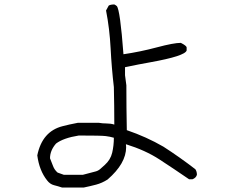

<svg xmlns="http://www.w3.org/2000/svg" viewBox="-20 -807 1040 860"><path d="M351 -24 408 -39Q420 -42 429.5 -50.5Q439 -59 449 -68Q475 -91 482.5 -123Q490 -155 490 -190Q473 -195 453.5 -197.5Q434 -200 333 -200Q264 -189 231 -164Q204 -133 204 -98Q211 -81 217.5 -63.5Q224 -46 238 -34L266 -24ZM355 33H258Q240 27 222 22.5Q204 18 191 1Q156 -43 147 -111Q169 -219 261 -242Q287 -249 329 -257H422Q439 -254 457.5 -254Q476 -254 492 -249Q492 -333 490 -417Q480 -502 475.5 -590Q471 -678 455 -760L467 -782Q475 -787 492 -787Q497 -785 503 -780Q518 -764 533 -564Q608 -575 683 -595Q758 -615 790 -615Q816 -602 816 -594V-581Q809 -556 653 -528Q602 -519 540 -506V-470L546 -425Q546 -325 548 -224Q636 -194 712 -150Q785 -103 855 -49Q862 -39 862 -24Q858 -10 842 -4H827Q757 -52 694 -93Q631 -134 544 -161L545 -148Q545 -75 462 -3Q437 13 410.5 20Q384 27 355 33Z"/></svg>

Font: Yozai
Style: Regular
Weight: 400
Designer: LXGW / Y.OzVox
Foundry: LXGW / Y.OzVox
Version: Version 0.861;October 22, 2024